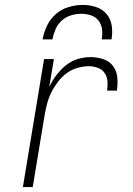

<svg xmlns="http://www.w3.org/2000/svg" viewBox="-20 -760 540 780"><path d="M73 0 159 -520H199L180 -407Q192 -432 209 -454.5Q226 -477 247.5 -494.5Q269 -512 295 -520Q321 -528 347 -528Q374 -528 399 -520Q424 -512 439 -492Q454 -472 456.5 -445.5Q459 -419 455 -392H415Q418 -411 416.5 -430Q415 -449 405 -463.5Q395 -478 377.5 -484.5Q360 -491 341 -491Q318 -491 294 -484Q270 -477 250 -462Q230 -447 214.5 -426.5Q199 -406 188 -383.5Q177 -361 171 -337.5Q165 -314 161 -291L113 0ZM153 -600Q158 -628 171 -655.5Q184 -683 207 -703Q230 -723 259 -731.5Q288 -740 316 -740Q344 -740 370 -731.5Q396 -723 413 -703Q430 -683 434 -655.5Q438 -628 433 -600H393Q397 -621 394.5 -641Q392 -661 380.5 -676Q369 -691 350 -697.5Q331 -704 310 -704Q289 -704 268 -697.5Q247 -691 230.5 -676Q214 -661 205.5 -641Q197 -621 193 -600Z"/></svg>

Font: Iosevka Term Curly Extralight
Style: Italic
Weight: 200
Italic angle: -9°
Designer: Belleve Invis
Foundry: Belleve Invis
Version: Version 32.3.0